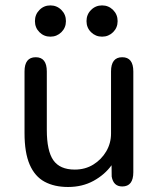

<svg xmlns="http://www.w3.org/2000/svg" viewBox="-20 -698 579 728"><path d="M115.5 -481Q157.5 -481 157.5 -427V-205.5Q157.5 -126 182.2 -90.5Q207 -55 263.5 -55Q303 -55 333.8 -74Q364.5 -93 382.8 -124Q401 -155 401 -191.5V-427Q401 -481 443.5 -481Q485.5 -481 485.5 -427V-45Q485.5 9 443.5 9Q410 9 403.5 -28.5L403 -71.5Q377 -35.5 334.5 -12.2Q292 11 238 11Q186 11 149 -9Q112 -29 92.5 -74Q73 -119 73 -193.5V-427Q73 -481 115.5 -481ZM171 -559Q146.5 -559 129.5 -576Q112.5 -593 112.5 -618Q112.5 -643 129.5 -660.2Q146.5 -677.5 171 -677.5Q195.5 -677.5 212.8 -660.2Q230 -643 230 -618Q230 -593 212.8 -576Q195.5 -559 171 -559ZM367 -559Q342.5 -559 325.2 -576Q308 -593 308 -618Q308 -643 325.2 -660.2Q342.5 -677.5 367 -677.5Q391.5 -677.5 408.8 -660.2Q426 -643 426 -618Q426 -593 408.8 -576Q391.5 -559 367 -559Z"/></svg>

Font: Sono
Style: Regular
Weight: 400
Designer: Tyler Finck
Foundry: Tyler Finck
Version: Version 2.112